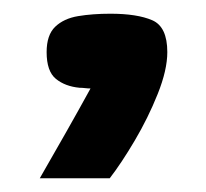

<svg xmlns="http://www.w3.org/2000/svg" viewBox="-20 -562 301 280"><path d="M38 -302Q57 -335 76 -368.5Q95 -402 112 -433Q108 -433 104 -433.5Q100 -434 96 -434Q75 -436 61.5 -447Q48 -458 48 -486Q48 -511 60.5 -523Q73 -535 94 -538.5Q115 -542 141 -542Q180 -542 202 -532.5Q224 -523 224 -486Q224 -460 210 -425Q196 -390 176.5 -357Q157 -324 140 -302Z"/></svg>

Font: Genos Thin ExtraBold
Style: Regular
Weight: 800
Version: Version 1.010